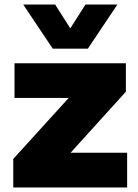

<svg xmlns="http://www.w3.org/2000/svg" viewBox="-20 -828 610 848"><path d="M38.5 0V-126L313 -428V-395.5H44V-548.5H536V-423L262 -120.5V-153.5H541.5V0ZM213 -613 82.5 -808H223.5L305 -680H276L357.5 -808H498.5L368 -613Z"/></svg>

Font: Encode Sans SemiExpanded ExtraBold
Style: Regular
Weight: 800
Width: 6
Designer: Multiple Designers
Foundry: Impallari Type
Version: Version 3.002